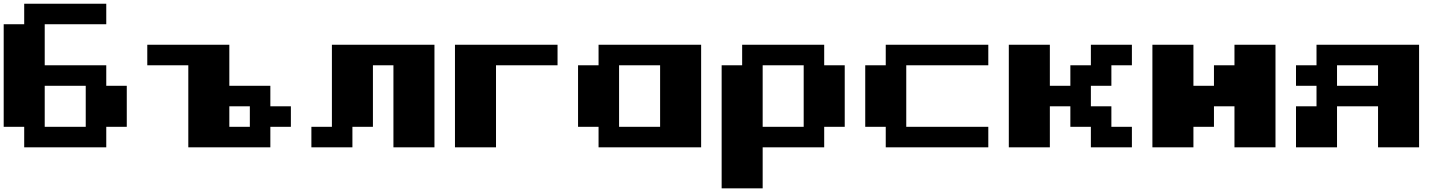

<svg xmlns="http://www.w3.org/2000/svg" viewBox="-20 -798 7818 1040"><path d="M111.1 -111.1H0V-666.7H111.1V-777.8H555.6V-666.7H222.2V-444.4H555.6V-333.3H666.7V-111.1H555.6V0H111.1ZM444.4 -111.1V-333.3H222.2V-111.1Z M1444.4 -222.2H1555.6V-111.1H1444.4V0H1000V-444.4H777.8V-555.6H1222.2V-333.3H1444.4ZM1333.3 -111.1V-222.2H1222.2V-111.1Z M1666.7 0V-111.1H1777.8V-555.6H2333.3V0H2111.1V-444.4H2000V-111.1H1888.9V0Z M3000 -555.6V-444.4H2666.7V0H2444.4V-555.6Z M3333.3 -111.1H3555.6V-444.4H3333.3ZM3222.2 -111.1H3111.1V-444.4H3222.2V-555.6H3777.8V0H3222.2Z M4444.4 -555.6V-444.4H4555.6V-111.1H4444.4V0H4111.1V222.2H3888.9V-444.4H4000V-555.6ZM4333.3 -444.4H4111.1V-111.1H4333.3Z M4777.8 -111.1H4666.7V-444.4H4777.8V-555.6H5333.3V-444.4H4888.9V-111.1H5333.3V0H4777.8Z M5444.4 0V-555.6H5666.7V-333.3H5777.8V-444.4H5888.9V-555.6H6111.1V-444.4H6000V-333.3H5888.9V-222.2H6000V-111.1H6111.1V0H5888.9V-111.1H5777.8V-222.2H5666.7V0Z M6444.4 -111.1V0H6222.2V-555.6H6444.4V-333.3H6555.6V-444.4H6666.7V-555.6H6888.9V0H6666.7V-222.2H6555.6V-111.1Z M7111.1 -333.3H7000V-444.4H7111.1V-555.6H7666.7V0H7444.4V-222.2H7222.2V0H7000V-222.2H7111.1ZM7444.4 -333.3V-444.4H7222.2V-333.3Z"/></svg>

Font: Pixeloid Sans
Style: Bold
Weight: 700
Monospace: yes
Designer: GGBot
Version: 0.3